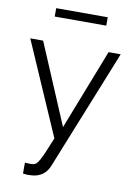

<svg xmlns="http://www.w3.org/2000/svg" viewBox="-100 -773 742 1060"><g transform="rotate(10 271.0 -243.0)"><path d="M127 -663H416V-710H127ZM105 160V221C122 224 134 224 146 223C204 222 237 190 252 151L522 -521H454L278 -70L87 -521H15L242 0C188 133 176 157 151 160C143 162 123 161 105 160Z"/></g></svg>

Font: FIGSv2-sans-serif
Style: Regular
Weight: 400
Designer: Matt McInerney, Pablo Impallari, Rodrigo Fuenzalida,Mirko Velimirovic
Foundry: Matt McInerney, Pablo Impallari, Rodrigo Fuenzalida
Version: Version 4.021;hotconv 1.0.109;makeotfexe 2.5.65596